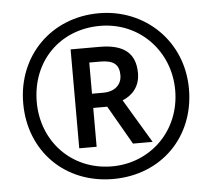

<svg xmlns="http://www.w3.org/2000/svg" viewBox="-52 -781 936 847"><g transform="rotate(-5 416.0 -357.0)"><path d="M416 10C629 10 783 -144 783 -357C783 -570 619 -724 416 -724C204 -724 49 -567 49 -357C49 -144 203 10 416 10ZM416 -46C237 -46 109 -183 109 -357C109 -538 238 -668 416 -668C593 -668 722 -528 722 -357C722 -176 585 -46 416 -46ZM278 -138H355V-310H417L516 -138H603L487 -332C527 -348 565 -383 565 -446C565 -532 516 -576 407 -576H278ZM405 -373H355V-511H404C462 -511 487 -491 487 -444C487 -402 457 -373 405 -373Z"/></g></svg>

Font: Noto Sans Gunjala Gondi Medium
Style: Regular
Weight: 500
Designer: Ek Type
Foundry: Ek Type
Version: Version 1.004